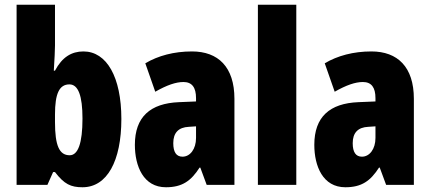

<svg xmlns="http://www.w3.org/2000/svg" viewBox="-20 -780 1815 810"><path d="M212 -588V-760H50V0H180L204 -54H212C251 -3 279 10 328 10C432 10 492 -101 492 -278C492 -455 430 -563 332 -563C282 -563 242 -539 212 -482H207C210 -532 212 -567 212 -588ZM273 -424C310 -424 328 -376 328 -280C328 -175 309 -125 274 -125C230 -125 212 -166 212 -265V-297C212 -385 230 -424 273 -424Z M790 -563C714 -563 647 -545 593 -513L635 -393C684 -421 722 -434 754 -434C790 -434 807 -411 807 -366V-352L735 -349C614 -344 549 -287 549 -169C549 -79 585 10 680 10C749 10 786 -17 822 -73H825L852 0H969V-363C969 -498 900 -563 790 -563ZM777 -245 807 -247V-198C807 -151 782 -119 750 -119C724 -119 711 -138 711 -176C711 -220 733 -243 777 -245Z M1230 0V-760H1068V0Z M1547 -563C1471 -563 1404 -545 1350 -513L1392 -393C1441 -421 1479 -434 1511 -434C1547 -434 1564 -411 1564 -366V-352L1492 -349C1371 -344 1306 -287 1306 -169C1306 -79 1342 10 1437 10C1506 10 1543 -17 1579 -73H1582L1609 0H1726V-363C1726 -498 1657 -563 1547 -563ZM1534 -245 1564 -247V-198C1564 -151 1539 -119 1507 -119C1481 -119 1468 -138 1468 -176C1468 -220 1490 -243 1534 -245Z"/></svg>

Font: Noto Sans Myanmar UI ExtraCondensed Black
Style: Regular
Weight: 900
Width: 2
Designer: Monotype Design Team
Foundry: Monotype Imaging Inc.
Version: Version 2.103